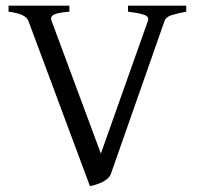

<svg xmlns="http://www.w3.org/2000/svg" viewBox="-20 -635 690 670"><path d="M629.9 -594.2Q596.7 -587.9 577.9 -581.8Q559.1 -575.7 554.2 -562L367.2 -28.8Q363.3 -18.1 353.8 -10.5Q344.2 -2.9 333 2.2Q321.8 7.3 311 10.3Q300.3 13.2 293.9 14.6L79.1 -562Q74.2 -574.7 57.4 -582.5Q40.5 -590.3 9.8 -594.2V-615.2H222.2V-594.2Q183.1 -591.3 168.7 -584.2Q154.3 -577.1 159.7 -563L332 -99.1L496.1 -562Q501.5 -576.2 484.1 -582.8Q466.8 -589.4 426.8 -594.2V-615.2H629.9Z"/></svg>

Font: Gentium Unicode
Style: Regular
Weight: 400
Version: Version 1.009